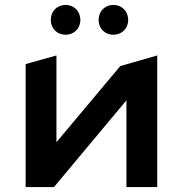

<svg xmlns="http://www.w3.org/2000/svg" viewBox="-20 -759 742 779"><path d="M246 -618C280 -618 306 -643 306 -678C306 -714 280 -739 246 -739C212 -739 186 -714 186 -678C186 -643 212 -618 246 -618ZM440 -618C474 -618 500 -643 500 -678C500 -714 474 -739 440 -739C406 -739 380 -714 380 -678C380 -643 406 -618 440 -618ZM84 0H199L493 -352V0H618V-534L468 -491L209 -182V-534L84 -499Z"/></svg>

Font: Talent
Style: Bold
Weight: 600
Designer: Mike Powis
Version: Version 1.001;hotconv 1.0.109;makeotfexe 2.5.65596